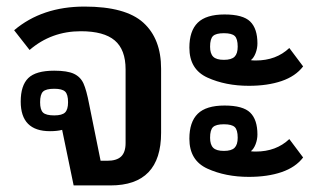

<svg xmlns="http://www.w3.org/2000/svg" viewBox="-20 -564 975 584"><path d="M169 -169Q154 -165 132 -165Q43 -165 43 -255Q43 -304 66 -326.5Q89 -349 145 -349Q185 -349 205 -339.5Q225 -330 234 -310Q243 -290 251 -248L286 -75H306Q335 -75 348.5 -88Q362 -101 362 -129V-353Q362 -413 329 -441Q296 -469 226 -469Q136 -469 70 -412L23 -472Q108 -544 237 -544Q362 -544 416 -495Q470 -446 470 -355V-160Q470 0 316 0H204ZM187 -253Q187 -277 178 -285.5Q169 -294 145 -294Q120 -294 111 -285.5Q102 -277 102 -253Q102 -230 111 -221.5Q120 -213 145 -213Q169 -213 178 -222Q187 -231 187 -253Z M556 -419Q556 -470 581.5 -495Q607 -520 663 -520Q719 -520 741 -498.5Q763 -477 763 -432Q763 -417 757.5 -402.5Q752 -388 743 -381Q748 -380 758 -380Q820 -380 860 -418L902 -362Q879 -332 836.5 -317.5Q794 -303 737 -303Q666 -303 611 -328Q556 -353 556 -419ZM703 -422Q703 -446 694 -454.5Q685 -463 661 -463Q637 -463 628 -454.5Q619 -446 619 -422Q619 -401 628.5 -391.5Q638 -382 661 -382Q684 -382 693.5 -391.5Q703 -401 703 -422ZM556 -142Q556 -193 581.5 -218Q607 -243 663 -243Q719 -243 741 -221.5Q763 -200 763 -155Q763 -140 757.5 -125.5Q752 -111 743 -104Q748 -103 758 -103Q820 -103 860 -141L902 -85Q879 -55 836.5 -40.5Q794 -26 737 -26Q666 -26 611 -51Q556 -76 556 -142ZM703 -145Q703 -169 694 -177.5Q685 -186 661 -186Q637 -186 628 -177.5Q619 -169 619 -145Q619 -124 628.5 -114.5Q638 -105 661 -105Q684 -105 693.5 -114.5Q703 -124 703 -145Z"/></svg>

Font: Pridi
Style: Regular
Weight: 400
Designer: Katatrad Team
Foundry: CadsonDemak
Version: Version 1.001